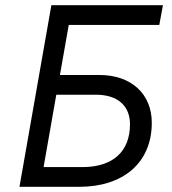

<svg xmlns="http://www.w3.org/2000/svg" viewBox="-20 -720 664 740"><path d="M55 0H286C452 0 565 -90 565 -247C565 -357 487 -431 363 -431H211L245 -624H594L608 -700H178ZM148 -76 197 -355H349C434 -355 481 -312 481 -241C481 -136 415 -76 298 -76Z"/></svg>

Font: Fixel Display 20240404
Style: Italic
Weight: 400
Italic angle: -10°
Designer: AlfaBravo + MacPaw
Foundry: Kyrylo Tkachov, Marchela Mozhyna, Serhii Makarenko, Maria Weinstein, Zakhar Kryvoshyya
Version: Version 1.211;Glyphs 3.2 (3225)